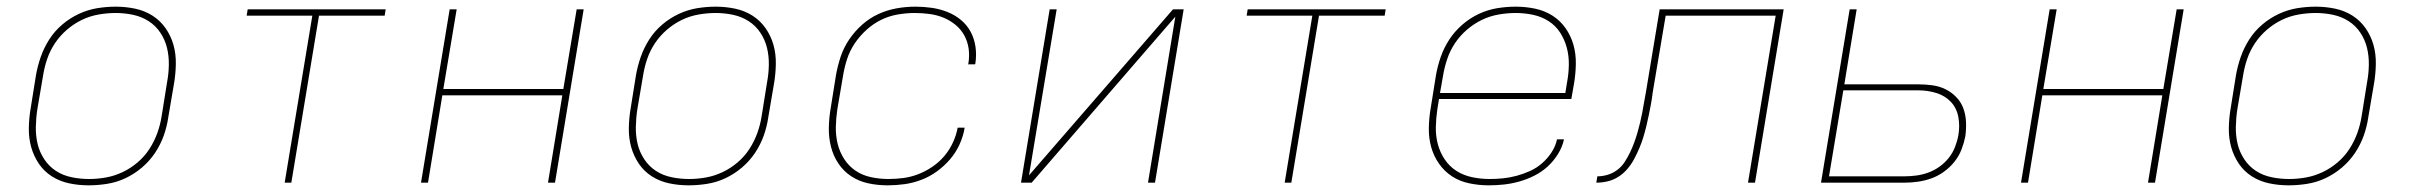

<svg xmlns="http://www.w3.org/2000/svg" viewBox="-20 -548 7240 576"><path d="M246 8Q216 8 187.5 2Q159 -4 135.5 -19Q112 -34 96.5 -57Q81 -80 73.5 -107Q66 -134 66.5 -164Q67 -194 72 -223L88 -323Q93 -351 102.5 -378Q112 -405 128 -430Q144 -455 167 -474.5Q190 -494 217 -506.5Q244 -519 272 -523.5Q300 -528 327 -528Q357 -528 385.5 -522Q414 -516 437.5 -501Q461 -486 477 -463Q493 -440 500.5 -413Q508 -386 507.5 -356Q507 -326 502 -297L485 -197Q481 -169 471.5 -142Q462 -115 445.5 -90Q429 -65 406 -45.5Q383 -26 356.5 -13.5Q330 -1 301.5 3.5Q273 8 246 8ZM247 -11Q272 -11 297.5 -15.5Q323 -20 347.5 -31.5Q372 -43 393 -61Q414 -79 428.5 -101.5Q443 -124 452 -149Q461 -174 465 -200L481 -300Q486 -326 486.5 -353Q487 -380 481 -404.5Q475 -429 461 -450Q447 -471 426 -484.5Q405 -498 379.5 -503.5Q354 -509 327 -509Q302 -509 276 -504.5Q250 -500 226 -488.5Q202 -477 181 -459Q160 -441 145 -418.5Q130 -396 121.5 -371Q113 -346 109 -320L92 -220Q88 -194 87.5 -167Q87 -140 93 -115.5Q99 -91 113 -70Q127 -49 147.5 -35.5Q168 -22 194 -16.5Q220 -11 247 -11Z M834 0 917 -501H720L723 -520H1137L1134 -501H937L854 0Z M1243 0 1329 -520H1350L1310 -281H1670L1710 -520H1731L1645 0H1624L1667 -262H1307L1264 0Z M2046 8Q2016 8 1987.5 2Q1959 -4 1935.5 -19Q1912 -34 1896.5 -57Q1881 -80 1873.5 -107Q1866 -134 1866.5 -164Q1867 -194 1872 -223L1888 -323Q1893 -351 1902.5 -378Q1912 -405 1928 -430Q1944 -455 1967 -474.5Q1990 -494 2017 -506.5Q2044 -519 2072 -523.5Q2100 -528 2127 -528Q2157 -528 2185.5 -522Q2214 -516 2237.5 -501Q2261 -486 2277 -463Q2293 -440 2300.5 -413Q2308 -386 2307.5 -356Q2307 -326 2302 -297L2285 -197Q2281 -169 2271.5 -142Q2262 -115 2245.5 -90Q2229 -65 2206 -45.5Q2183 -26 2156.5 -13.5Q2130 -1 2101.5 3.5Q2073 8 2046 8ZM2047 -11Q2072 -11 2097.5 -15.5Q2123 -20 2147.5 -31.5Q2172 -43 2193 -61Q2214 -79 2228.5 -101.5Q2243 -124 2252 -149Q2261 -174 2265 -200L2281 -300Q2286 -326 2286.5 -353Q2287 -380 2281 -404.5Q2275 -429 2261 -450Q2247 -471 2226 -484.5Q2205 -498 2179.5 -503.5Q2154 -509 2127 -509Q2102 -509 2076 -504.5Q2050 -500 2026 -488.5Q2002 -477 1981 -459Q1960 -441 1945 -418.5Q1930 -396 1921.5 -371Q1913 -346 1909 -320L1892 -220Q1888 -194 1887.5 -167Q1887 -140 1893 -115.5Q1899 -91 1913 -70Q1927 -49 1947.5 -35.5Q1968 -22 1994 -16.5Q2020 -11 2047 -11Z M2643 8Q2613 8 2585 2Q2557 -4 2534 -19Q2511 -34 2495.5 -57Q2480 -80 2473 -107.5Q2466 -135 2466.5 -164.5Q2467 -194 2472 -223L2488 -323Q2493 -351 2502 -378Q2511 -405 2527.5 -429.5Q2544 -454 2566.5 -474Q2589 -494 2615.5 -506Q2642 -518 2670 -523Q2698 -528 2726 -528Q2751 -528 2775.5 -524.5Q2800 -521 2822.5 -512Q2845 -503 2863 -488Q2881 -473 2892 -452.5Q2903 -432 2906.5 -407.5Q2910 -383 2906 -357L2905 -355H2884L2885 -357Q2889 -380 2886 -401.5Q2883 -423 2873 -441.5Q2863 -460 2846.5 -473.5Q2830 -487 2810.5 -495Q2791 -503 2769 -506Q2747 -509 2724 -509Q2699 -509 2673 -504.5Q2647 -500 2623.5 -488.5Q2600 -477 2579.5 -458.5Q2559 -440 2544 -417.5Q2529 -395 2521 -370Q2513 -345 2509 -320L2492 -220Q2488 -194 2487.5 -167.5Q2487 -141 2493 -116.5Q2499 -92 2512.5 -71Q2526 -50 2546.5 -36Q2567 -22 2593 -16.5Q2619 -11 2645 -11Q2668 -11 2690.5 -14Q2713 -17 2735 -25.5Q2757 -34 2777.5 -48Q2798 -62 2813.5 -80.5Q2829 -99 2839 -121Q2849 -143 2853 -165H2874Q2870 -140 2859 -115.5Q2848 -91 2830.5 -70.5Q2813 -50 2791 -34Q2769 -18 2744 -8.5Q2719 1 2693.5 4.5Q2668 8 2643 8Z M3043 0 3129 -520H3150L3067 -22L3499 -520H3531L3445 0H3424L3506 -498L3075 0Z M3834 0 3917 -501H3720L3723 -520H4137L4134 -501H3937L3854 0Z M4446 8Q4417 8 4388 2Q4359 -4 4336 -19Q4313 -34 4297 -57Q4281 -80 4273.5 -107Q4266 -134 4266.5 -164Q4267 -194 4272 -223L4288 -323Q4293 -351 4302.5 -378Q4312 -405 4328 -429.5Q4344 -454 4367 -474Q4390 -494 4417 -506.5Q4444 -519 4472 -523.5Q4500 -528 4527 -528Q4557 -528 4585.5 -522Q4614 -516 4637.5 -501Q4661 -486 4677 -463Q4693 -440 4700.5 -413Q4708 -386 4707.5 -356Q4707 -326 4702 -297L4694 -251H4297L4292 -220Q4288 -193 4287.5 -166.5Q4287 -140 4293.5 -115.5Q4300 -91 4314 -70Q4328 -49 4349 -35.5Q4370 -22 4396 -16.5Q4422 -11 4449 -11Q4469 -11 4489 -13Q4509 -15 4529.5 -20.5Q4550 -26 4570 -35Q4590 -44 4606.5 -58.5Q4623 -73 4635 -91.5Q4647 -110 4651 -130H4672Q4667 -107 4654 -86Q4641 -65 4623 -48.5Q4605 -32 4583 -21Q4561 -10 4538 -3.5Q4515 3 4492 5.5Q4469 8 4446 8ZM4676 -269 4681 -300Q4686 -326 4686.5 -353Q4687 -380 4680.5 -404.5Q4674 -429 4660.5 -450Q4647 -471 4626 -484.5Q4605 -498 4579.5 -503.5Q4554 -509 4527 -509Q4502 -509 4476 -504.5Q4450 -500 4426 -488.5Q4402 -477 4381 -459Q4360 -441 4345 -418.5Q4330 -396 4321.5 -370.5Q4313 -345 4309 -320L4300 -269Z M4769 0 4772 -19Q4787 -19 4802.5 -23.5Q4818 -28 4831.5 -38Q4845 -48 4854 -62Q4863 -76 4870 -90.5Q4877 -105 4882.5 -120Q4888 -135 4892.5 -150.5Q4897 -166 4900.5 -181Q4904 -196 4907 -211.5Q4910 -227 4912.5 -242.5Q4915 -258 4918 -273L4959 -520H5331L5245 0H5224L5307 -501H4977L4938 -270Q4936 -253 4933 -236.5Q4930 -220 4926.5 -203Q4923 -186 4919 -169.5Q4915 -153 4910 -136.5Q4905 -120 4898 -103.5Q4891 -87 4882.5 -71Q4874 -55 4862 -41Q4850 -27 4835 -17.5Q4820 -8 4803 -4Q4786 0 4769 0Z M5443 0 5529 -520H5550L5513 -295H5735Q5757 -295 5778 -292Q5799 -289 5817 -280Q5835 -271 5849 -256.5Q5863 -242 5870 -223Q5877 -204 5878 -182.5Q5879 -161 5876 -139Q5872 -119 5864.5 -99.5Q5857 -80 5843.5 -63Q5830 -46 5812 -33Q5794 -20 5774.5 -13Q5755 -6 5734.5 -3Q5714 0 5694 0ZM5693 -19Q5711 -19 5729.5 -21.5Q5748 -24 5765.5 -30.5Q5783 -37 5798.5 -48Q5814 -59 5826 -74Q5838 -89 5845 -107Q5852 -125 5855 -142Q5860 -170 5855 -197Q5850 -224 5832.5 -242.5Q5815 -261 5789 -269Q5763 -277 5735 -277H5510L5467 -19Z M6043 0 6129 -520H6150L6110 -281H6470L6510 -520H6531L6445 0H6424L6467 -262H6107L6064 0Z M6846 8Q6816 8 6787.5 2Q6759 -4 6735.5 -19Q6712 -34 6696.5 -57Q6681 -80 6673.5 -107Q6666 -134 6666.5 -164Q6667 -194 6672 -223L6688 -323Q6693 -351 6702.5 -378Q6712 -405 6728 -430Q6744 -455 6767 -474.5Q6790 -494 6817 -506.5Q6844 -519 6872 -523.5Q6900 -528 6927 -528Q6957 -528 6985.5 -522Q7014 -516 7037.5 -501Q7061 -486 7077 -463Q7093 -440 7100.5 -413Q7108 -386 7107.5 -356Q7107 -326 7102 -297L7085 -197Q7081 -169 7071.5 -142Q7062 -115 7045.5 -90Q7029 -65 7006 -45.5Q6983 -26 6956.5 -13.5Q6930 -1 6901.5 3.5Q6873 8 6846 8ZM6847 -11Q6872 -11 6897.5 -15.5Q6923 -20 6947.5 -31.5Q6972 -43 6993 -61Q7014 -79 7028.5 -101.5Q7043 -124 7052 -149Q7061 -174 7065 -200L7081 -300Q7086 -326 7086.5 -353Q7087 -380 7081 -404.5Q7075 -429 7061 -450Q7047 -471 7026 -484.5Q7005 -498 6979.5 -503.5Q6954 -509 6927 -509Q6902 -509 6876 -504.5Q6850 -500 6826 -488.5Q6802 -477 6781 -459Q6760 -441 6745 -418.5Q6730 -396 6721.5 -371Q6713 -346 6709 -320L6692 -220Q6688 -194 6687.5 -167Q6687 -140 6693 -115.5Q6699 -91 6713 -70Q6727 -49 6747.5 -35.5Q6768 -22 6794 -16.5Q6820 -11 6847 -11Z"/></svg>

Font: Iosevka Aile Thin Oblique
Style: Regular
Weight: 100
Italic angle: -9°
Designer: Belleve Invis
Foundry: Belleve Invis
Version: Version 31.1.0; ttfautohint (v1.8.4)